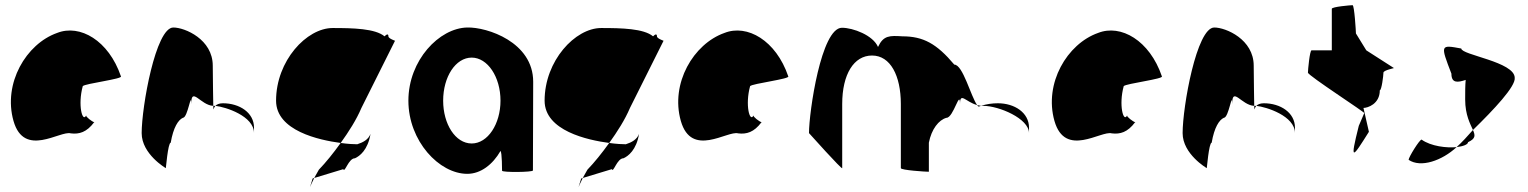

<svg xmlns="http://www.w3.org/2000/svg" viewBox="-20 -662 5890 740"><path d="M32 -196C73 -52 212 -160 253 -148C285 -144 314 -152 343 -191C335 -193 310 -212 312 -217C298 -188 279 -257 299 -330C307 -340 456 -358 446 -368C399 -506 288 -570 200 -535C81 -493 -9 -341 32 -196ZM312 -217C312 -217 312 -218 312 -218C312 -218 312 -217 312 -217ZM344 -192 343 -191C345 -191 345 -191 344 -190Z M526 -149C526 -68 619 -14 619 -14C619 -6 627 -112 638 -112C648 -171 667 -200 685 -208C704 -208 717 -314 717 -261C717 -331 753 -256 802 -254C802 -281 800 -346 800 -409C800 -510 693 -556 648 -556C580 -556 526 -250 526 -149ZM802 -254C803 -246 802 -242 803 -241C803 -237 803 -246 810 -254ZM810 -254C849 -250 959 -215 959 -149V-170C959 -228 903 -264 839 -264C824 -264 815 -259 810 -254Z M1044 -274C1044 -158 1210 -122 1293 -111C1324 -154 1354 -201 1373 -246L1502 -504C1509 -504 1477 -512 1477 -522C1477 -533 1470 -530 1462 -522C1426 -552 1341 -554 1262 -554C1162 -554 1044 -428 1044 -274ZM1185 26C1170 76 1172 62 1191 24ZM1191 24 1303 -10C1309 6 1323 -52 1348 -52C1366 -60 1398 -84 1408 -146C1400 -124 1379 -113 1357 -106C1345 -106 1321 -107 1293 -111C1265 -72 1236 -36 1209 -8C1202 4 1196 15 1191 24Z M1554 -274C1554 -118 1673 8 1781 8C1833 8 1879 -28 1909 -80C1915 -76 1915 -4 1915 -4C1915 3 2034 2 2034 -5L2035 -347C2035 -500 1857 -558 1781 -556C1673 -554 1554 -430 1554 -274ZM1688 -274C1688 -366 1736 -440 1798 -440C1859 -440 1909 -366 1909 -274C1909 -184 1860 -109 1798 -109C1735 -109 1688 -184 1688 -274Z M2079 -274C2079 -158 2245 -122 2328 -111C2359 -154 2389 -201 2408 -246L2537 -504C2544 -504 2512 -512 2512 -522C2512 -533 2505 -530 2497 -522C2461 -552 2376 -554 2297 -554C2197 -554 2079 -428 2079 -274ZM2220 26C2205 76 2207 62 2226 24ZM2226 24 2338 -10C2344 6 2358 -52 2383 -52C2401 -60 2433 -84 2443 -146C2435 -124 2414 -113 2392 -106C2380 -106 2356 -107 2328 -111C2300 -72 2271 -36 2244 -8C2237 4 2231 15 2226 24Z M2604 -196C2645 -52 2784 -160 2825 -148C2857 -144 2886 -152 2915 -191C2907 -193 2882 -212 2884 -217C2870 -188 2851 -257 2871 -330C2879 -340 3028 -358 3018 -368C2971 -506 2860 -570 2772 -535C2653 -493 2563 -341 2604 -196ZM2884 -217C2884 -217 2884 -218 2884 -218C2884 -218 2884 -217 2884 -217ZM2916 -192 2915 -191C2917 -191 2917 -191 2916 -190Z M3098 -149C3098 -149 3226 -6 3226 -14V-261C3226 -376 3271 -448 3341 -448C3412 -448 3452 -370 3452 -261V-14C3452 -6 3549 0 3560 0V-112C3570 -164 3598 -200 3628 -208C3655 -208 3680 -320 3680 -261C3680 -309 3702 -269 3746 -257C3722 -290 3691 -413 3658 -413C3590 -494 3538 -522 3458 -522C3409 -525 3385 -526 3364 -481C3345 -526 3268 -555 3225 -555C3145 -555 3098 -230 3098 -149ZM3746 -257C3748 -254 3750 -252 3752 -251L3761 -254ZM3761 -254H3770C3830 -254 3946 -205 3946 -149V-170C3946 -228 3890 -264 3826 -264C3805 -264 3782 -261 3761 -254Z M4044 -196C4085 -52 4224 -160 4265 -148C4297 -144 4326 -152 4355 -191C4347 -193 4322 -212 4324 -217C4310 -188 4291 -257 4311 -330C4319 -340 4468 -358 4458 -368C4411 -506 4300 -570 4212 -535C4093 -493 4003 -341 4044 -196ZM4324 -217C4324 -217 4324 -218 4324 -218C4324 -218 4324 -217 4324 -217ZM4356 -192 4355 -191C4357 -191 4357 -191 4356 -190Z M4538 -149C4538 -68 4631 -14 4631 -14C4631 -6 4639 -112 4650 -112C4660 -171 4679 -200 4697 -208C4716 -208 4729 -314 4729 -261C4729 -331 4765 -256 4814 -254C4814 -281 4812 -346 4812 -409C4812 -510 4705 -556 4660 -556C4592 -556 4538 -250 4538 -149ZM4814 -254C4815 -246 4814 -242 4815 -241C4815 -237 4815 -246 4822 -254ZM4822 -254C4861 -250 4971 -215 4971 -149V-170C4971 -228 4915 -264 4851 -264C4836 -264 4827 -259 4822 -254Z M5021 -382C5021 -371 5246 -226 5238 -226L5217 -177C5181 -34 5193 -54 5256 -154L5235 -246C5251 -246 5298 -261 5298 -314C5305 -314 5312 -371 5312 -382C5312 -392 5359 -400 5352 -400L5246 -468L5206 -533C5206 -540 5200 -642 5193 -642C5186 -642 5113 -636 5113 -628V-468H5035C5028 -468 5021 -392 5021 -382Z M5409 -46C5456 -14 5538 -43 5594 -95C5557 -91 5495 -98 5459 -124C5451 -124 5409 -56 5409 -46ZM5574 -378C5574 -340 5599 -344 5629 -354C5627 -333 5627 -306 5627 -279C5627 -218 5647 -184 5657 -161C5737 -239 5822 -329 5818 -362C5818 -424 5612 -450 5612 -475C5531 -490 5531 -490 5574 -378ZM5594 -95C5619 -98 5638 -105 5638 -114C5668 -128 5666 -140 5657 -161C5636 -137 5615 -114 5594 -95Z"/></svg>

Font: Ampere
Style: SCSuCnd
Weight: 400
Version: Version 1